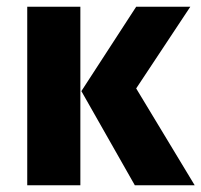

<svg xmlns="http://www.w3.org/2000/svg" viewBox="-20 -551 599 571"><path d="M219 0H61V-531H219ZM385 -288 559 0H381L222 -280L385 -531H546Z"/></svg>

Font: FiraGOUPP
Style: Bold
Weight: 700
Designer: bBox Type
Foundry: bBox Type GmbH
Version: Version 1.001